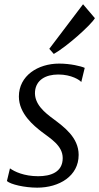

<svg xmlns="http://www.w3.org/2000/svg" viewBox="-20 -864 462 894"><path d="M12.2 -21C29.3 -5.4 94.2 9.8 153.3 9.8C255.4 9.8 346.2 -43.9 346.2 -142.6C346.2 -224.6 276.4 -273.9 230 -309.1C188 -339.8 138.2 -379.9 143.1 -438.5C147.9 -491.2 191.9 -517.1 251.5 -517.1C313 -517.1 352.5 -490.7 358.4 -481.9L374.5 -547.9C358.4 -555.7 307.6 -567.9 255.4 -567.9C156.2 -567.9 67.9 -511.2 67.9 -414.6C67.9 -334 138.7 -277.8 173.8 -250.5C214.4 -219.2 272 -186.5 272 -127.9C272 -61.5 214.8 -43.5 157.7 -43.5C91.8 -43.5 47.4 -64.9 26.4 -80.1ZM230.5 -612.8C289.6 -646 403.3 -747.1 421.9 -779.3L366.7 -844.2L209.5 -636.7Z"/></svg>

Font: Merriweather
Style: Light Italic
Weight: 300
Italic angle: -7.5°
Designer: Eben Sorkin
Foundry: Eben Sorkin
Version: Version 1.001